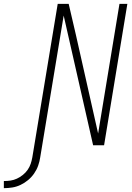

<svg xmlns="http://www.w3.org/2000/svg" viewBox="-166 -755 686 998"><path d="M-146 223V186H-145Q-128 186 -111 183.5Q-94 181 -78 173.5Q-62 166 -47.5 154.5Q-33 143 -22.5 128Q-12 113 -6.5 96.5Q-1 80 2 63L134 -735H191L228 -576L344 -61L455 -735H496L375 0H318L165 -674L43 63Q40 84 32.5 105.5Q25 127 11.5 146.5Q-2 166 -20 181Q-38 196 -59 206Q-80 216 -102 219.5Q-124 223 -145 223Z"/></svg>

Font: Iosevka SS18 Extralight
Style: Italic
Weight: 200
Italic angle: -9°
Monospace: yes
Designer: Belleve Invis
Foundry: Belleve Invis
Version: Version 25.1.1; ttfautohint (v1.8.4)